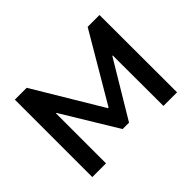

<svg xmlns="http://www.w3.org/2000/svg" viewBox="-136 -963 1227 1227"><g transform="rotate(-45 477.5 -350.0)"><path d="M732 -457 506 -80H448L222 -452H218V0H94V-700H201L476 -241H482L752 -700H859L860 0H737L736 -457Z"/></g></svg>

Font: CMG Sans SemiBold
Style: Regular
Weight: 600
Designer: Julieta Ulanovsky
Foundry: Julieta Ulanovsky
Version: Version 7.200